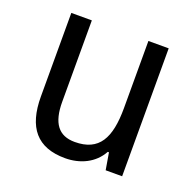

<svg xmlns="http://www.w3.org/2000/svg" viewBox="-102 -641 763 756"><g transform="rotate(20 279.5 -263.0)"><path d="M481 -536H396V-255C396 -129 361 -63 259 -63C191 -63 159 -106 159 -195V-536H73V-186C73 -56 128 10 245 10C307 10 365 -16 395 -71H400L412 0H481Z"/></g></svg>

Font: Noto Sans Thai Looped SemiCondensed
Style: Regular
Weight: 400
Width: 4
Designer: Sasikarn Vongin, Ben Mitchell
Foundry: The Fontpad Ltd
Version: Version 1.001